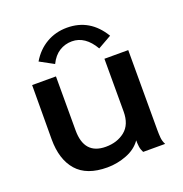

<svg xmlns="http://www.w3.org/2000/svg" viewBox="-122 -767 844 886"><g transform="rotate(-20 300.0 -324.0)"><path d="M257 11Q156 11 107.5 -44.5Q59 -100 59 -199L60 -465H177V-200Q177 -81 283 -81Q339 -81 377 -111.5Q415 -142 415 -206V-465H532V-73Q532 -53 533.5 -35Q535 -17 544 0H436Q428 -15 426 -30Q424 -45 424 -61Q399 -25 352.5 -7Q306 11 257 11ZM193 -520 125 -557Q154 -606 199.5 -632.5Q245 -659 301 -659Q414 -659 476 -556L409 -518Q366 -592 301 -592Q267 -592 239 -574.5Q211 -557 193 -520Z"/></g></svg>

Font: Inconsolata Expanded Bold
Style: Regular
Weight: 700
Width: 7
Monospace: yes
Designer: Raph Levien, Cyreal, Brenton Simpson
Foundry: Raph Levien, Cyreal, Google
Version: Version 3.001; ttfautohint (v1.8.2.53-6de2)